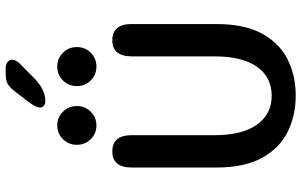

<svg xmlns="http://www.w3.org/2000/svg" viewBox="-208 -816 1036 659"><g transform="rotate(-90 309.5 -487.0)"><path d="M310 10.5Q242 10.5 186 -17.2Q130 -45 96.8 -105Q63.5 -165 63.5 -262.5V-552.5Q63.5 -619 119 -619Q174.5 -619 174.5 -552.5V-268.5Q174.5 -173.5 210.5 -122.8Q246.5 -72 310 -72Q374 -72 409.5 -122.8Q445 -173.5 445 -268.5V-552.5Q445 -619 500.5 -619Q556 -619 556 -552.5V-262.5Q556 -165 523 -105Q490 -45 434.5 -17.2Q379 10.5 310 10.5ZM208 -673.5Q180 -673.5 160.8 -693Q141.5 -712.5 141.5 -740.5Q141.5 -769 160.8 -788.5Q180 -808 208 -808Q235.5 -808 255 -788.5Q274.5 -769 274.5 -740.5Q274.5 -712.5 255 -693Q235.5 -673.5 208 -673.5ZM410 -673.5Q382 -673.5 362.5 -693Q343 -712.5 343 -740.5Q343 -769 362.5 -788.5Q382 -808 410 -808Q438 -808 457.5 -788.5Q477 -769 477 -740.5Q477 -712.5 457.5 -693Q438 -673.5 410 -673.5ZM291 -849Q282 -849 275.8 -853.8Q269.5 -858.5 269.5 -867.5Q269.5 -880 286 -903L320.5 -948Q336.5 -969.5 349 -977.2Q361.5 -985 386 -985H404Q417 -985 425.2 -978.8Q433.5 -972.5 433.5 -962.5Q433.5 -948.5 417 -933.5L365 -882Q346 -865 328.2 -857Q310.5 -849 291 -849Z"/></g></svg>

Font: Sono Monospace Medium
Style: Regular
Weight: 500
Designer: Tyler Finck
Foundry: Tyler Finck
Version: Version 2.112